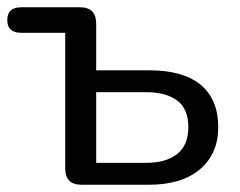

<svg xmlns="http://www.w3.org/2000/svg" viewBox="-22 -507 659 527"><path d="M201 0Q157 0 157 -45V-417H36Q-2 -417 -2 -452Q-2 -487 36 -487H198Q242 -487 242 -442V-314H388Q481 -314 529 -274Q577 -234 577 -158Q577 -85 527 -42.5Q477 0 388 0ZM242 -60H378Q434 -60 464.5 -84.5Q495 -109 495 -158Q495 -208 464.5 -231Q434 -254 378 -254H242Z"/></svg>

Font: Chiron GoRound TC N
Style: Regular
Weight: 350
Designer: Ryoko NISHIZUKA 西塚涼子 (kana, bopomofo & ideographs); Paul D. Hunt (Latin, Greek & Cyrillic); Sandoll Communications 산돌커뮤니
Foundry: Adobe
Version: Version 1.000;hotconv 1.1.1;makeotfexe 2.6.0